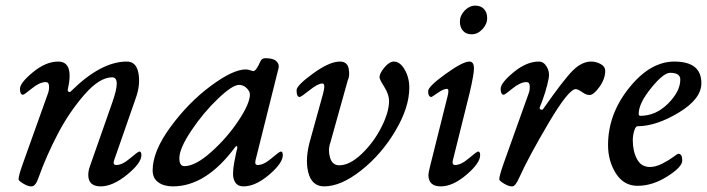

<svg xmlns="http://www.w3.org/2000/svg" viewBox="-20 -649 2515 683"><path d="M61 -66 150 -315Q155 -327 154.5 -342Q154 -357 143 -357Q121 -357 93.5 -334.5Q66 -312 62 -312Q51 -312 51 -333Q51 -354 97 -392Q143 -430 187 -430Q244 -430 221 -330Q220 -325 224.5 -322.5Q229 -320 232 -324Q339 -430 431 -430Q465 -430 472.5 -388.5Q480 -347 463 -300L386 -79Q380 -62 394 -62Q415 -62 443 -86Q471 -110 476 -110Q483 -110 483 -97Q483 -69 432 -27.5Q381 14 338 14Q294 14 294 -27Q294 -41 300 -58L380 -286Q411 -374 379 -374Q334 -374 280 -312Q226 -250 185.5 -172.5Q145 -95 117 -17Q107 13 93 14Q81 15 63.5 4.5Q46 -6 46 -11Q46 -24 61 -66Z M618 -86Q618 -58 636 -58Q675 -58 731.5 -108.5Q788 -159 828.5 -220Q869 -281 869 -313Q869 -324 857.5 -335.5Q846 -347 830 -347Q807 -347 755.5 -298Q704 -249 661 -185Q618 -121 618 -86ZM971 -407 889 -79Q885 -62 897 -62Q918 -62 946 -86Q974 -110 979 -110Q986 -110 986 -97Q986 -69 937.5 -27.5Q889 14 846 14Q827 14 818 1.5Q809 -11 809 -30Q809 -49 813 -70Q817 -91 821 -110Q823 -118 824 -121Q825 -128 822 -129Q819 -130 816 -125Q713 14 595 14Q563 14 543 -0.5Q523 -15 523 -43Q523 -111 587 -198Q651 -285 730 -343.5Q809 -402 854 -402Q862 -402 870.5 -399Q879 -396 881 -396Q891 -396 906 -430Q911 -442 924 -442Q952 -442 963 -431.5Q974 -421 971 -407Z M1133 14Q1089 14 1076.5 -36Q1064 -86 1085 -156L1129 -315Q1139 -352 1127 -352Q1111 -352 1081 -328Q1051 -304 1046 -304Q1035 -304 1035 -328Q1035 -345 1093.5 -387.5Q1152 -430 1189 -430Q1216 -430 1220.5 -404Q1225 -378 1217 -363L1155 -141Q1146 -116 1154 -88.5Q1162 -61 1187 -61Q1224 -61 1266.5 -101.5Q1309 -142 1336.5 -196Q1364 -250 1364 -290Q1364 -313 1347 -340Q1330 -367 1330 -374Q1330 -388 1347.5 -409Q1365 -430 1381 -430Q1403 -430 1419.5 -401.5Q1436 -373 1436 -337Q1436 -267 1386.5 -183.5Q1337 -100 1265 -43Q1193 14 1133 14Z M1671 -629Q1690 -629 1701.5 -617Q1713 -605 1713 -585Q1713 -563 1696 -545Q1679 -527 1658 -527Q1638 -527 1627 -539.5Q1616 -552 1616 -572Q1616 -594 1633 -611.5Q1650 -629 1671 -629ZM1650 -430Q1666 -430 1666 -405Q1666 -385 1651 -320L1591 -79Q1587 -62 1599 -62Q1620 -62 1648 -86Q1676 -110 1681 -110Q1688 -110 1688 -97Q1688 -69 1639.5 -27.5Q1591 14 1548 14Q1504 14 1504 -27Q1504 -34 1510 -58L1572 -306Q1579 -333 1570 -333Q1558 -333 1537 -318.5Q1516 -304 1515 -304Q1503 -304 1503 -325Q1503 -341 1564.5 -385.5Q1626 -430 1650 -430Z M2028 -332Q2003 -332 1932.5 -213Q1862 -94 1827 -17Q1814 13 1803 14Q1791 15 1773.5 4.5Q1756 -6 1756 -11Q1756 -23 1771 -66L1860 -315Q1865 -327 1864.5 -342Q1864 -357 1853 -357Q1831 -357 1803.5 -334.5Q1776 -312 1772 -312Q1761 -312 1761 -333Q1761 -354 1807 -392Q1853 -430 1897 -430Q1914 -430 1925 -411.5Q1936 -393 1932 -371Q1923 -323 1900 -267Q1898 -262 1903.5 -259.5Q1909 -257 1912 -261Q1986 -367 2018 -398.5Q2050 -430 2083 -430Q2101 -430 2117 -421Q2133 -412 2133 -397Q2133 -369 2112.5 -340Q2092 -311 2077 -311Q2065 -311 2050.5 -321.5Q2036 -332 2028 -332Z M2252 -244Q2252 -237 2258 -237Q2313 -237 2356.5 -280.5Q2400 -324 2400 -366Q2400 -390 2364 -390Q2340 -390 2296 -335.5Q2252 -281 2252 -244ZM2379 -430Q2475 -430 2475 -353Q2475 -297 2394.5 -248.5Q2314 -200 2248 -200Q2241 -200 2236 -183.5Q2231 -167 2231 -150Q2231 -111 2246 -83Q2261 -55 2292 -55Q2312 -55 2335 -66.5Q2358 -78 2374 -90Q2390 -102 2393 -102Q2407 -102 2407 -78Q2407 -55 2354 -21.5Q2301 12 2248 12Q2199 12 2171 -32Q2143 -76 2143 -133Q2143 -243 2218 -336.5Q2293 -430 2379 -430Z"/></svg>

Font: EB Garamond 08
Style: Italic
Weight: 400
Italic angle: -14°
Version: Version 0.016